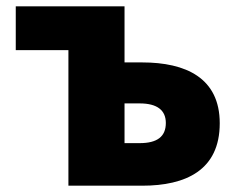

<svg xmlns="http://www.w3.org/2000/svg" viewBox="-20 -589 757 609"><path d="M197 0H431C569 0 677 -49 677 -198C677 -342 569 -391 431 -391H375V-569H30V-430H197ZM375 -135V-261H423C479 -261 506 -239 506 -199C506 -156 479 -135 423 -135Z"/></svg>

Font: Noto Sans CJK Black
Style: Bold
Weight: 900
Designer: Ryoko NISHIZUKA (kana & ideographs); Paul D. Hunt (Latin, Greek & Cyrillic); Wenlong ZHANG (bopomofo); Sandoll Communica
Foundry: Adobe Systems Incorporated
Version: Version 1.000;PS 1;hotconv 1.0.78;makeotf.lib2.5.61930